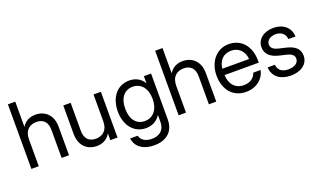

<svg xmlns="http://www.w3.org/2000/svg" viewBox="-89 -1275 3395 2033"><g transform="rotate(-20 1608.5 -259.0)"><path d="M144.5 -301.8C144.5 -405.8 205.1 -449.2 280.3 -449.2C357.4 -449.2 402.3 -403.8 402.3 -314.5V0H485.4V-320.3C485.4 -457.5 399.9 -525.4 295.9 -525.4C231.9 -525.4 180.2 -499.5 144.5 -443.4V-727.5H61.5V0H144.5Z M797.9 9.8C863.3 9.8 915.5 -17.1 951.2 -75.7V0H1032.2V-515.6H949.2V-213.9C949.2 -109.9 888.7 -66.4 813.5 -66.4C736.3 -66.4 691.4 -111.8 691.4 -201.2V-515.6H608.4V-195.3C608.4 -58.1 693.8 9.8 797.9 9.8Z M1371.1 210.9C1491.2 210.9 1597.7 152.3 1597.7 0V-515.6H1516.6V-435.1H1516.1C1480.5 -498.5 1419.4 -525.4 1352.5 -525.4C1218.3 -525.4 1128.9 -417 1128.9 -257.8C1128.9 -99.1 1218.3 9.8 1352.5 9.8C1420.4 9.8 1477.1 -18.1 1515.1 -78.1H1515.6V0C1515.6 87.9 1460.9 137.7 1371.1 137.7C1304.7 137.7 1253.9 110.4 1239.3 54.7H1154.3C1167 156.2 1254.9 210.9 1371.1 210.9ZM1365.2 -64.9C1275.9 -64.9 1212.9 -131.3 1212.9 -257.8C1212.9 -384.3 1275.9 -451.2 1365.2 -451.2C1460.9 -451.2 1521.5 -374.5 1521.5 -257.8C1521.5 -141.1 1460.9 -64.9 1365.2 -64.9Z M1803.7 -301.8C1803.7 -405.8 1864.3 -449.2 1939.5 -449.2C2016.6 -449.2 2061.5 -403.8 2061.5 -314.5V0H2144.5V-320.3C2144.5 -457.5 2059.1 -525.4 1955.1 -525.4C1891.1 -525.4 1839.4 -499.5 1803.7 -443.4V-727.5H1720.7V0H1803.7Z M2480.5 11.7C2592.8 11.7 2680.7 -55.7 2700.2 -154.3H2617.2C2601.6 -100.6 2553.7 -63.5 2480.5 -63.5C2382.8 -63.5 2327.1 -132.8 2323.2 -233.9H2709V-256.8C2709 -417 2618.2 -527.3 2474.6 -527.3C2337.9 -527.3 2241.2 -413.6 2241.2 -256.8C2241.2 -101.6 2329.1 11.7 2480.5 11.7ZM2324.2 -305.2C2333 -396 2390.1 -453.1 2474.6 -453.1C2559.6 -453.1 2617.2 -396 2626 -305.2Z M2983.4 11.7C3095.7 11.7 3180.7 -44.9 3180.7 -140.6C3180.7 -214.8 3135.7 -260.3 3037.1 -283.7L2954.1 -303.2C2904.3 -314.9 2874 -337.9 2874 -377C2874 -420.9 2914.6 -456.1 2978 -456.1C3044.4 -456.1 3086.9 -416 3087.9 -361.3H3168.9C3166 -463.9 3085.4 -527.3 2978 -527.3C2867.7 -527.3 2791 -464.8 2791 -377C2791 -301.8 2840.8 -252.9 2936.5 -230.5L3019.5 -210.9C3065.4 -200.2 3097.2 -177.7 3097.2 -138.7C3097.2 -92.8 3052.7 -59.6 2981.4 -59.6C2909.2 -59.6 2867.2 -92.8 2861.3 -154.3H2779.3C2786.1 -42 2873 11.7 2983.4 11.7Z"/></g></svg>

Font: Raveo Display Display
Style: Regular
Weight: 400
Designer: Jakub Foglar, Rasmus Andersson (Inter)
Foundry: Jakubfoglar.com
Version: Version 1.100;Glyphs 3.2.3 (3260)